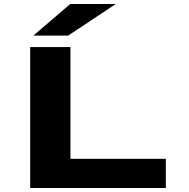

<svg xmlns="http://www.w3.org/2000/svg" viewBox="-20 -934 940 954"><path d="M130 0V-700H330V-145H804V0ZM318.5 -757H145.5L329 -914H555Z"/></svg>

Font: Trispace Expanded ExtraBold
Style: Regular
Weight: 800
Width: 7
Designer: Tyler Finck
Foundry: Etcetera Type Company
Version: Version 1.210; ttfautohint (v1.8.3)